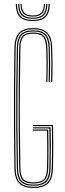

<svg xmlns="http://www.w3.org/2000/svg" viewBox="-20 -948 331 974"><path d="M150 5.5Q99.2 5.5 76.5 -18.4Q53.8 -42.2 53 -96.5Q51.2 -202.2 50.8 -300.1Q50.2 -398 50.8 -496.5Q51.2 -595 53 -703Q54 -756.5 75.9 -781Q97.8 -805.5 149 -805.5Q197.2 -805.5 220.1 -782.1Q243 -758.8 245 -703.8Q246.2 -662.8 246.5 -622.4Q246.8 -582 245 -532.2H239Q240.2 -575 240.4 -616.1Q240.5 -657.2 239 -703.5Q237 -756 216 -777.9Q195 -799.8 149 -799.8Q100.8 -799.8 80.4 -777Q60 -754.2 59.2 -703Q57.5 -596.2 57 -497.9Q56.5 -399.5 57 -301.2Q57.5 -203 59 -96.5Q60 -43.5 81.5 -21.9Q103 -0.2 150 -0.2Q198.2 -0.2 220 -22.2Q241.8 -44.2 242.8 -96.5Q243.8 -147.5 244 -185.6Q244.2 -223.8 243.9 -253.4Q243.5 -283 243 -308H147.2V-313.8H249Q249.8 -279.8 250.1 -228.5Q250.5 -177.2 248.8 -96.2Q247.8 -41 224 -17.8Q200.2 5.5 150 5.5ZM150 -5.8Q105.2 -5.8 85.6 -26.2Q66 -46.8 65.2 -96.5Q63.2 -202.8 62.5 -300.1Q61.8 -397.5 62.4 -495.8Q63 -594 65.2 -702.8Q66 -753.2 85.4 -773.8Q104.8 -794.2 149 -794.2Q192.5 -794.2 211.8 -773.9Q231 -753.5 232.8 -703.5Q234.2 -658 234.2 -617.2Q234.2 -576.5 232.8 -532.2H226.8Q228.2 -577.2 228.2 -617.6Q228.2 -658 226.8 -703.2Q225 -750.2 207.1 -769.4Q189.2 -788.5 149 -788.5Q108.2 -788.5 90.2 -769.2Q72.2 -750 71.2 -702.8Q69.2 -593.5 68.5 -495.2Q67.8 -397 68.5 -299.8Q69.2 -202.5 71.2 -96.5Q72.2 -50.2 90 -30.9Q107.8 -11.5 150 -11.5Q192.5 -11.5 211 -30.6Q229.5 -49.8 230.5 -96.8Q232 -165.2 231.6 -212.9Q231.2 -260.5 230.5 -296.5H147.2V-302.2H236.8Q237.5 -269.8 237.9 -221Q238.2 -172.2 236.8 -96.5Q235.8 -46.8 215.9 -26.2Q196 -5.8 150 -5.8ZM150 -17Q110.8 -17 94.5 -34.6Q78.2 -52.2 77.5 -96.8Q75.5 -203.2 74.8 -300.8Q74 -398.2 74.6 -496.4Q75.2 -594.5 77.5 -702.5Q78.2 -747 94.1 -765Q110 -783 149 -783Q186.8 -783 202.9 -765.2Q219 -747.5 220.5 -703Q222.2 -657.5 222.1 -617.6Q222 -577.8 220.5 -532.2H214.5Q215.5 -562.2 215.9 -589.8Q216.2 -617.2 215.9 -644.6Q215.5 -672 214.5 -702Q212.8 -744.8 198.5 -761Q184.2 -777.2 149 -777.2Q113 -777.2 98.6 -761Q84.2 -744.8 83.5 -702.5Q81.5 -594.5 80.8 -496.8Q80 -399 80.8 -301.6Q81.5 -204.2 83.5 -96.8Q84.2 -55.2 99 -39Q113.8 -22.8 150 -22.8Q187.8 -22.8 202.8 -39Q217.8 -55.2 218.5 -97Q220 -162.8 219.6 -206.8Q219.2 -250.8 218.5 -285H147.2V-290.8H224.8Q225.2 -260.8 225.8 -213.8Q226.2 -166.8 224.8 -96.8Q223.8 -52.8 207 -34.9Q190.2 -17 150 -17ZM146.2 -841.5Q100.8 -841.5 80.8 -861.6Q60.8 -881.8 59.8 -928.2H65.8Q66.8 -884.8 85.4 -865.9Q104 -847 146.2 -847Q188.2 -847 207 -865.9Q225.8 -884.8 226.8 -928.2H232.8Q231.8 -881.8 211.6 -861.6Q191.5 -841.5 146.2 -841.5ZM146.2 -852.8Q107.2 -852.8 90 -870.2Q72.8 -887.8 71.8 -928.2H78Q78.5 -890.8 94.5 -874.5Q110.5 -858.2 146.2 -858.2Q182 -858.2 197.9 -874.5Q213.8 -890.8 214.5 -928.2H220.5Q219.8 -887.8 202.5 -870.2Q185.2 -852.8 146.2 -852.8ZM146.2 -864Q113.5 -864 99.1 -878.9Q84.8 -893.8 84 -928.2H89.8Q90.2 -897 103.5 -883.2Q116.8 -869.5 146.2 -869.5Q175.8 -869.5 189 -883.2Q202.2 -897 202.5 -928.2H208.2Q207.8 -893.8 193.4 -878.9Q179 -864 146.2 -864Z"/></svg>

Font: Big Shoulders Inline Display ExtraLight
Style: Regular
Weight: 250
Version: Version 2.002